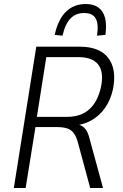

<svg xmlns="http://www.w3.org/2000/svg" viewBox="-20 -938 614 958"><path d="M49 0 161 -705H377Q445 -705 486 -679.5Q527 -654 542 -606Q557 -558 543 -490Q531 -438 504 -399.5Q477 -361 437 -338Q397 -315 345 -311L353 -319L363 -318Q387 -315 403 -298Q419 -281 428 -242L494 0H430L369 -226Q361 -256 348 -273.5Q335 -291 314.5 -297.5Q294 -304 263 -304H157L108 0ZM164 -355H315Q384 -355 426 -393Q468 -431 484 -505Q499 -579 470 -616Q441 -653 371 -653H211ZM292 -760 253 -764Q270 -842 309.5 -880Q349 -918 408 -918Q447 -918 471 -900.5Q495 -883 504 -849Q513 -815 506 -764L464 -760Q473 -817 458 -845Q443 -873 399 -873Q358 -873 331.5 -845.5Q305 -818 292 -760Z"/></svg>

Font: Nunito Sans 10pt Condensed Light
Style: Italic
Weight: 300
Width: 3
Italic angle: -9°
Designer: Vernon Adams
Foundry: Vernon Adams
Version: Version 3.101;gftools[0.9.27]